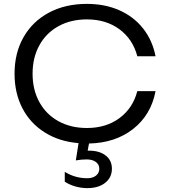

<svg xmlns="http://www.w3.org/2000/svg" viewBox="-20 -730 878 990"><path d="M430 189Q458 189 475 175.5Q492 162 492 140Q492 118 474 105Q456 92 427 92Q401 92 371 97L385 8Q286 0 211 -47Q136 -94 95.5 -172Q55 -250 55 -350Q55 -457 101.5 -538.5Q148 -620 232.5 -665Q317 -710 428 -710Q521 -710 595.5 -677Q670 -644 718 -583Q766 -522 782 -440H688Q665 -528 596 -579Q527 -630 428 -630Q345 -630 281.5 -595Q218 -560 183 -496.5Q148 -433 148 -350Q148 -267 183 -203.5Q218 -140 281.5 -105Q345 -70 428 -70Q527 -70 596 -121Q665 -172 688 -260H782Q759 -138 667 -65.5Q575 7 439 10L432 47Q488 45 522.5 70Q557 95 557 140Q557 185 522.5 212.5Q488 240 430 240Q399 240 369 231.5Q339 223 314 207V156Q367 189 430 189Z"/></svg>

Font: Goli
Style: Regular
Weight: 400
Designer: jaikishan Patel
Foundry: MagicType
Version: Version 1.000